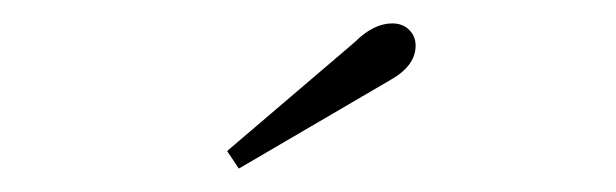

<svg xmlns="http://www.w3.org/2000/svg" viewBox="-20 -729 526 164"><path d="M174 -600 283 -693Q299 -709 315 -709Q324 -709 329.5 -703.5Q335 -698 335 -690Q335 -673 314 -661L184 -585Z"/></svg>

Font: Trirong ExtraLight
Style: Regular
Weight: 275
Designer: Katatrad Team
Foundry: CadsonDemak
Version: Version 1.001